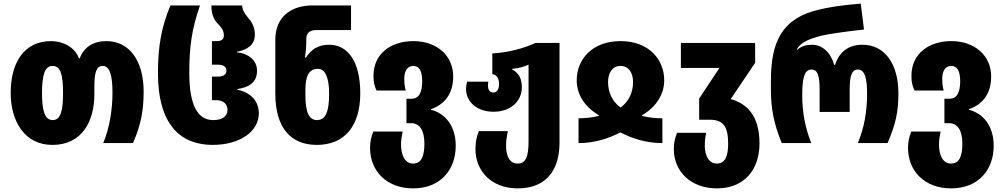

<svg xmlns="http://www.w3.org/2000/svg" viewBox="-20 -790 5540 1060"><path d="M269 10C435 10 501 -123 501 -269V-310C501 -386 510 -426 548 -426C586 -426 601 -372 601 -279C601 -185 585 -84 550 0H714C758 -99 773 -181 773 -284C773 -454 695 -563 567 -563C495 -563 444 -530 420 -468H416C393 -530 328 -563 262 -563C113 -563 39 -444 39 -278C39 -120 116 10 269 10ZM271 -127C227 -127 212 -179 212 -277C212 -378 228 -426 270 -426C315 -426 328 -377 328 -277C328 -178 315 -127 271 -127Z M1154 10C1307 10 1409 -66 1409 -164C1409 -244 1348 -284 1290 -295V-298C1348 -308 1399 -329 1399 -400C1399 -460 1347 -496 1288 -501V-504C1347 -516 1387 -542 1387 -599C1387 -642 1369 -670 1350 -692C1331 -714 1318 -733 1317 -760H1147C1147 -701 1167 -674 1189 -652C1204 -636 1216 -620 1216 -594C1216 -572 1200 -563 1179 -563H1150V-433H1180C1213 -433 1230 -422 1230 -400C1230 -377 1213 -367 1180 -367H1150V-237H1172C1217 -237 1236 -212 1236 -184C1236 -148 1208 -127 1157 -127C1076 -127 1025 -200 1025 -388C1025 -533 1039 -630 1084 -760H921C872 -644 852 -535 852 -388C852 -96 981 10 1154 10Z M1729 10C1881 10 1969 -93 1969 -275C1969 -447 1903 -543 1797 -543C1739 -543 1699 -519 1669 -472H1664C1669 -512 1671 -536 1671 -558V-574C1671 -610 1692 -624 1727 -624H1918V-760H1704C1597 -760 1500 -705 1500 -570V-273C1500 -90 1581 10 1729 10ZM1730 -127C1686 -127 1666 -170 1666 -266V-292C1666 -368 1684 -410 1735 -410C1776 -410 1797 -360 1797 -273C1797 -178 1780 -127 1730 -127Z M2261 250C2411 250 2496 148 2496 15C2496 -97 2436 -165 2359 -184V-187C2436 -214 2482 -273 2482 -368C2482 -482 2393 -563 2262 -563C2138 -563 2042 -494 2042 -372C2042 -333 2047 -316 2059 -290H2220C2214 -311 2212 -331 2212 -357C2212 -394 2227 -426 2261 -426C2295 -426 2311 -398 2311 -341C2311 -288 2297 -245 2253 -245H2224V-110H2249C2296 -110 2323 -72 2323 3C2323 73 2306 113 2260 113C2213 113 2194 62 2194 8C2194 -16 2198 -41 2203 -64H2041C2029 -35 2023 -5 2023 26C2023 155 2115 250 2261 250Z M2838 250C2988 250 3069 158 3069 -3V-553H2937C2866 -521 2784 -500 2698 -495V-381C2729 -376 2735 -348 2735 -326C2735 -298 2724 -279 2704 -279C2684 -279 2674 -294 2674 -319C2674 -325 2675 -331 2676 -339H2559C2555 -326 2553 -313 2553 -300C2553 -227 2613 -173 2706 -173C2793 -173 2861 -226 2861 -309C2861 -350 2848 -386 2808 -406V-410C2840 -413 2870 -420 2898 -433V-9C2898 75 2883 113 2837 113C2791 113 2774 66 2774 16C2774 -17 2778 -37 2784 -66H2623C2610 -31 2605 -5 2605 34C2605 151 2690 250 2838 250Z M3174 0C3262 0 3339 -25 3405 -59C3471 -25 3548 0 3637 0V-137C3609 -137 3567 -139 3525 -150V-154C3607 -202 3647 -273 3647 -347C3647 -460 3564 -563 3406 -563C3247 -563 3164 -460 3164 -347C3164 -272 3204 -202 3286 -154V-150C3240 -139 3202 -137 3174 -137ZM3406 -196C3363 -228 3337 -276 3337 -338C3337 -383 3358 -426 3406 -426C3454 -426 3475 -383 3475 -338C3475 -276 3449 -228 3406 -196Z M3938 250C4088 250 4173 148 4173 2C4173 -154 4101 -219 4014 -243L4149 -443V-553H3739V-415H3952L3840 -246V-129H3899C3971 -129 4000 -94 4000 3C4000 73 3983 113 3937 113C3890 113 3871 62 3871 15C3871 -16 3875 -41 3879 -57H3718C3707 -29 3700 -5 3700 33C3700 155 3792 250 3938 250Z M4296 0H4459C4426 -82 4409 -166 4409 -266C4409 -364 4423 -406 4460 -406C4494 -406 4505 -372 4505 -296V-172H4671V-296C4671 -371 4682 -406 4716 -406C4757 -406 4767 -352 4767 -269C4767 -175 4751 -84 4716 0H4880C4924 -102 4940 -171 4940 -274C4940 -434 4867 -543 4741 -543C4665 -543 4613 -504 4590 -431H4586C4565 -503 4518 -543 4463 -543C4432 -543 4403 -535 4383 -516H4379C4398 -557 4453 -577 4515 -593C4557 -603 4672 -619 4750 -627L4732 -770C4619 -761 4547 -748 4502 -737C4294 -689 4236 -556 4236 -343V-296C4236 -192 4252 -106 4296 0Z M5231 250C5381 250 5466 148 5466 15C5466 -97 5406 -165 5329 -184V-187C5406 -214 5452 -273 5452 -368C5452 -482 5363 -563 5232 -563C5108 -563 5012 -494 5012 -372C5012 -333 5017 -316 5029 -290H5190C5184 -311 5182 -331 5182 -357C5182 -394 5197 -426 5231 -426C5265 -426 5281 -398 5281 -341C5281 -288 5267 -245 5223 -245H5194V-110H5219C5266 -110 5293 -72 5293 3C5293 73 5276 113 5230 113C5183 113 5164 62 5164 8C5164 -16 5168 -41 5173 -64H5011C4999 -35 4993 -5 4993 26C4993 155 5085 250 5231 250Z"/></svg>

Font: Noto Sans Georgian Condensed Black
Style: Regular
Weight: 900
Width: 3
Designer: Monotype Design Team, Akaki Razmadze
Foundry: Google LLC
Version: Version 2.005